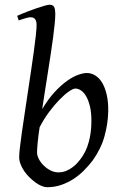

<svg xmlns="http://www.w3.org/2000/svg" viewBox="-20 -762 507 802"><path d="M294.9 -392.1Q285.6 -392.1 268.1 -380.1Q250.5 -368.2 229.2 -346.4Q208 -324.7 185.8 -295.2Q163.6 -265.6 145.5 -230.5Q140.1 -195.3 137.5 -167.7Q134.8 -140.1 134.8 -125Q134.8 -112.3 142.3 -97.7Q149.9 -83 162.6 -70.6Q175.3 -58.1 191.2 -50Q207 -42 224.1 -42Q241.7 -42 256.8 -48.3Q272 -54.7 284.9 -64.7Q297.9 -74.7 308.1 -87.2Q318.4 -99.6 326.2 -111.8Q337.4 -129.4 344.2 -148.4Q351.1 -167.5 355 -186.5Q358.9 -205.6 360.4 -223.9Q361.8 -242.2 361.8 -258.8Q361.8 -292.5 355.7 -317.6Q349.6 -342.8 340.1 -359.4Q330.6 -376 318.6 -384Q306.6 -392.1 294.9 -392.1ZM432.1 -297.9Q431.2 -246.1 416.7 -193.6Q402.3 -141.1 367.2 -91.8Q350.6 -69.8 330.3 -49.6Q310.1 -29.3 286.1 -13.9Q262.2 1.5 234.9 10.7Q207.5 20 176.8 20Q166.5 20 154.1 14.9Q141.6 9.8 128.7 0.5Q115.7 -8.8 103.3 -21Q90.8 -33.2 81.3 -47.1Q71.8 -61 65.9 -76.2Q60.1 -91.3 60.1 -106Q60.1 -118.7 63.2 -146Q66.4 -173.3 71.5 -210Q76.7 -246.6 83.3 -289.6Q89.8 -332.5 96.4 -377.2Q103 -421.9 109.6 -465.6Q116.2 -509.3 121.3 -546.9Q126.5 -584.5 129.6 -613.3Q132.8 -642.1 132.8 -657.2Q132.8 -668.5 130.4 -675Q127.9 -681.6 124 -684.8Q120.1 -688 115.7 -689Q111.3 -689.9 106.9 -689.9Q102.5 -689.9 94.2 -688Q85.9 -686 77.9 -683.3Q69.8 -680.7 64 -678.7Q58.1 -676.8 58.1 -676.8L51.8 -695.8Q72.3 -705.1 93.8 -713.4Q115.2 -721.7 134 -728Q152.8 -734.4 167 -738.3Q181.2 -742.2 187 -742.2Q200.7 -742.2 205.8 -733.4Q210.9 -724.6 210.9 -702.1Q210.9 -687.5 208.5 -662.6Q206.1 -637.7 201.9 -606.2Q197.8 -574.7 192.1 -537.8Q186.5 -501 180.4 -461.9Q174.3 -422.9 168 -383.1Q161.6 -343.3 156.2 -306.2Q181.2 -348.1 207.8 -377Q234.4 -405.8 259.3 -423.6Q284.2 -441.4 305.9 -449.2Q327.6 -457 342.8 -457Q361.8 -457 378.4 -446.5Q395 -436 407 -416Q418.9 -396 425.8 -366.2Q432.6 -336.4 432.1 -297.9Z"/></svg>

Font: GentiumAlt
Style: Italic
Weight: 400
Italic angle: -7°
Designer: J. Victor Gaultney
Version: Version 1.02; 2005; OFL release